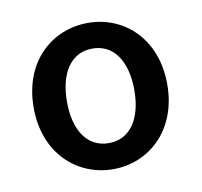

<svg xmlns="http://www.w3.org/2000/svg" viewBox="-53 -866 519 494"><g transform="rotate(-10 206.5 -619.0)"><path d="M206 -428C299 -428 380 -499 380 -619C380 -740 299 -810 206 -810C112 -810 31 -740 31 -619C31 -499 112 -428 206 -428ZM206 -496C149 -496 118 -546 118 -619C118 -693 149 -743 206 -743C263 -743 294 -693 294 -619C294 -546 263 -496 206 -496Z"/></g></svg>

Font: Noto Sans T Chinese Medium
Style: Regular
Weight: 500
Designer: Ryoko NISHIZUKA (kana & ideographs); Paul D. Hunt (Latin, Greek & Cyrillic); Wenlong ZHANG (bopomofo); Sandoll Communica
Foundry: Adobe Systems Incorporated
Version: Version 1.000;PS 1;hotconv 1.0.78;makeotf.lib2.5.61930